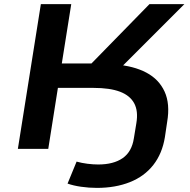

<svg xmlns="http://www.w3.org/2000/svg" viewBox="-20 -725 924 935"><path d="M452 190Q413 190 375 184.5Q337 179 309 169L353 62Q378 69 406 72.5Q434 76 458 76Q533 76 577.5 45Q622 14 632 -52L644 -125Q654 -184 633.5 -222Q613 -260 564 -278.5Q515 -297 435 -297H262L215 0H67L179 -705H327L281 -416H446L403 -393L708 -705H878L538 -365L541 -411Q631 -404 692.5 -371.5Q754 -339 781.5 -279Q809 -219 794 -131L783 -57Q770 23 726.5 78.5Q683 134 612.5 162Q542 190 452 190Z"/></svg>

Font: Nunito Sans 10pt Expanded
Style: Bold Italic
Weight: 700
Width: 7
Italic angle: -9°
Designer: Vernon Adams
Foundry: Vernon Adams
Version: Version 3.101;gftools[0.9.27]